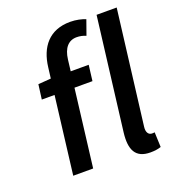

<svg xmlns="http://www.w3.org/2000/svg" viewBox="-133 -819 838 933"><g transform="rotate(-20 286.0 -353.0)"><path d="M87 -486 77 -410H143L94 -10H197L246 -410H339L349 -491H256L263 -549C270 -607 297 -637 339 -637C355 -637 371 -634 387 -627L414 -703C395 -711 366 -718 335 -718C226 -718 172 -647 160 -547L153 -491ZM524 -72C508 -72 495 -86 499 -116L572 -706H468L396 -123C386 -38 408 12 486 12C510 12 526 9 541 4L538 -73C533 -72 528 -72 524 -72Z"/></g></svg>

Font: Falling Sky
Style: LightObl
Weight: 400
Designer: Paul D. Hunt
Foundry: Adobe Systems Incorporated
Version: Version 1.02